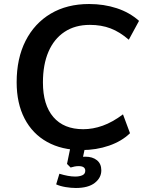

<svg xmlns="http://www.w3.org/2000/svg" viewBox="-20 -740 724 957"><path d="M387 8Q288 8 215 -32.5Q142 -73 102.5 -149Q63 -225 63 -330Q63 -449 107.5 -536.5Q152 -624 233 -672Q314 -720 424 -720Q498 -720 562 -699Q626 -678 673 -636L622 -542Q577 -581 531 -598.5Q485 -616 428 -616Q354 -616 301.5 -581Q249 -546 221.5 -482Q194 -418 194 -329Q194 -217 246 -156.5Q298 -96 395 -96Q443 -96 492 -113.5Q541 -131 593 -170L628 -76Q587 -36 523.5 -14Q460 8 387 8ZM358 197Q334 197 307 192.5Q280 188 260 179L276 126Q299 133 318.5 136.5Q338 140 355 140Q376 140 390.5 133.5Q405 127 405 111Q405 88 372 88Q362 88 351.5 90Q341 92 332 95L314 77L334 -20H407L391 55L358 50Q370 45 382 43Q394 41 406 41Q441 41 463 58.5Q485 76 485 109Q485 146 452.5 171.5Q420 197 358 197Z"/></svg>

Font: Muli
Style: Bold Italic
Weight: 700
Italic angle: -4.541°
Designer: Vernon Adams
Foundry: Vernon Adams
Version: Version 2.100; ttfautohint (v1.8.1.43-b0c9)